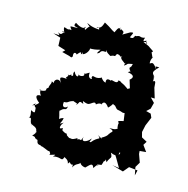

<svg xmlns="http://www.w3.org/2000/svg" viewBox="-50 -841 423 432"><g transform="rotate(10 162.0 -625.0)"><path d="M61 -746 47 -748 64 -741 63 -722 80 -715 74 -710 91 -704 95 -702C98 -700 101 -709 99 -704C98 -716 105 -714 107 -710C107 -710 118 -723 116 -712C122 -715 118 -727 120 -713C131 -715 137 -731 133 -728C137 -730 135 -726 158 -730C149 -720 151 -719 157 -723C163 -734 174 -721 170 -732C173 -726 178 -723 182 -720C195 -725 190 -717 196 -727C207 -726 201 -720 209 -724C201 -719 217 -711 216 -709C227 -716 218 -715 216 -704C228 -710 217 -709 235 -711C231 -701 235 -708 229 -701C233 -686 241 -699 227 -691C243 -687 243 -681 234 -675L238 -656C227 -651 232 -653 236 -651C228 -658 221 -665 208 -669C217 -661 220 -667 210 -669C207 -657 193 -672 193 -665C200 -661 180 -676 182 -659C173 -661 171 -673 170 -668C155 -662 150 -675 149 -664C155 -661 139 -658 143 -675C139 -674 132 -668 129 -672C139 -665 119 -660 118 -669C122 -659 113 -659 109 -672C102 -663 116 -659 95 -662C101 -655 104 -651 103 -664C83 -650 97 -654 95 -652C76 -656 78 -652 84 -639C77 -655 62 -643 69 -635C69 -633 71 -637 62 -641C65 -635 50 -625 63 -621C64 -632 51 -622 53 -621C55 -618 47 -615 38 -617C44 -622 37 -613 44 -605C31 -607 31 -599 43 -588C44 -592 42 -583 28 -580C45 -593 27 -583 37 -576C36 -569 40 -560 28 -569C27 -567 31 -553 25 -552C35 -552 27 -550 35 -534C27 -547 41 -532 36 -537C46 -532 49 -529 46 -519C46 -528 54 -525 40 -513C52 -511 42 -509 55 -505C47 -511 54 -509 54 -502C55 -491 72 -496 58 -498C70 -487 69 -496 68 -492C76 -489 86 -480 85 -489C80 -486 91 -481 85 -477C93 -478 105 -483 94 -475C115 -478 114 -464 121 -480C117 -476 129 -477 130 -465C133 -468 135 -470 133 -470C140 -457 143 -472 141 -458C148 -471 158 -465 159 -476C155 -473 159 -465 170 -463C177 -468 185 -479 188 -465C196 -474 192 -472 199 -473C189 -474 199 -475 205 -475C214 -492 203 -489 206 -482C218 -487 209 -497 215 -483C222 -498 227 -492 221 -506C239 -496 239 -507 241 -511C244 -504 238 -505 231 -504C236 -495 240 -485 245 -475L229 -479C238 -476 246 -472 255 -469L267 -481L287 -477L283 -465L281 -484L289 -495L284 -514V-521H299L290 -536L296 -544L284 -552L282 -564L287 -580L297 -599L294 -608L283 -612L292 -619L297 -633L288 -644L297 -643L292 -667V-678C292 -684 285 -682 285 -676C291 -691 281 -698 290 -688C281 -700 279 -700 295 -714C281 -715 288 -715 289 -708C278 -727 277 -719 272 -719C272 -732 281 -736 276 -733C274 -739 271 -748 268 -752C264 -747 269 -739 275 -747C257 -761 270 -753 250 -764C265 -768 256 -753 256 -768C258 -770 244 -759 252 -774C239 -771 243 -778 232 -774C226 -777 230 -765 218 -769C223 -779 228 -782 217 -780C215 -779 204 -774 200 -772C206 -782 196 -780 194 -786C195 -791 196 -778 194 -782C190 -792 183 -775 182 -774C172 -780 174 -781 157 -792C153 -783 150 -776 140 -779C147 -773 145 -785 147 -774C127 -777 123 -782 118 -784C127 -772 128 -784 116 -768C112 -773 118 -771 115 -775C113 -767 99 -775 93 -780C86 -770 96 -772 99 -769C79 -770 80 -773 86 -762C75 -765 84 -759 69 -766C66 -760 77 -746 66 -756C73 -760 66 -742 57 -753ZM150 -522C138 -527 146 -515 141 -525C128 -518 121 -522 131 -521C119 -524 127 -519 117 -527C114 -536 118 -525 103 -538C107 -535 104 -532 105 -542C94 -535 98 -548 105 -554C90 -547 100 -551 103 -564C95 -564 85 -554 93 -559C93 -572 88 -580 93 -580C102 -589 105 -579 108 -592C106 -588 93 -584 97 -600C107 -599 106 -603 115 -605C122 -605 107 -610 126 -602C126 -602 130 -598 125 -599C134 -603 128 -611 141 -603C136 -615 141 -606 151 -605C158 -605 166 -616 169 -607C177 -613 184 -610 180 -607C185 -619 191 -615 197 -605C198 -604 212 -619 206 -616C215 -607 208 -613 211 -613C221 -599 215 -607 232 -599H242L236 -600L237 -581L225 -579C229 -568 225 -579 226 -563C235 -564 229 -567 229 -571C230 -555 213 -560 208 -560C226 -553 209 -551 211 -547C208 -550 213 -543 193 -535C195 -538 200 -528 186 -540C195 -528 188 -538 172 -521C165 -526 171 -519 173 -530C165 -520 148 -516 155 -531Z"/></g></svg>

Font: Charger Distortion
Style: 1
Weight: 400
Designer: Jasper
Foundry: Cannot Into Space Fonts
Version: Version 0.98